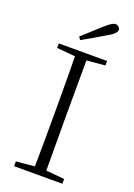

<svg xmlns="http://www.w3.org/2000/svg" viewBox="-173 -996 742 1062"><g transform="rotate(20 198.0 -465.5)"><path d="M160.2 -780.3 148.4 -796.9Q169.9 -816.4 208 -851.1Q246.1 -885.7 255.9 -894.5Q295.9 -930.7 314.5 -930.7Q325.2 -930.7 333.5 -923.3Q341.8 -916 341.8 -905.3Q341.8 -883.8 290 -855.5Q228.5 -818.4 160.2 -780.3ZM339.8 -722.7V-696.3L231.4 -686.5Q230.5 -589.8 230.5 -389.6V-333Q230.5 -134.8 231.4 -38.1L339.8 -28.3V0H55.7V-28.3L164.1 -38.1Q166 -134.8 166 -333V-389.6Q166 -588.9 164.1 -686.5L55.7 -696.3V-722.7Z"/></g></svg>

Font: GenYoMin TW TTF ExtraLight
Style: Regular
Weight: 250
Version: Version 1.300